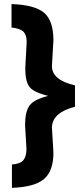

<svg xmlns="http://www.w3.org/2000/svg" viewBox="-20 -781 401 935"><path d="M108.9 -55.2 102.1 -171.9Q102.1 -236.3 123.5 -266.6Q145 -296.9 214.8 -314Q144 -331.1 123.5 -357.9Q103 -384.8 103 -448.2L109.9 -576.2Q110.4 -609.4 94.7 -626Q79.1 -642.6 36.1 -647V-761.2Q148.9 -757.3 194.3 -719.2Q239.7 -681.2 240.2 -585.9L232.9 -459Q232.9 -391.1 345.2 -365.2V-261.2Q233.4 -232.4 232.9 -159.2L240.2 -38.1Q240.2 51.8 194.3 90.8Q148.4 129.9 38.1 133.8V20Q80.1 17.1 94.7 -2Q108.9 -21 108.9 -55.2Z"/></svg>

Font: TitilliumWeb-Bold
Style: Bold
Weight: 700
Version: Version 1.001;PS 57.000;hotconv 1.0.70;makeotf.lib2.5.55311